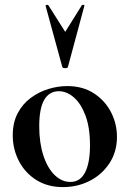

<svg xmlns="http://www.w3.org/2000/svg" viewBox="-20 -750 529 783"><path d="M237 13Q174 13 128 -16Q82 -45 57 -93.5Q32 -142 32 -198Q32 -250 52 -288Q72 -326 105 -350.5Q138 -375 177 -387Q216 -399 254 -399Q318 -399 363.5 -369Q409 -339 433 -292Q457 -245 457 -192Q457 -131 426.5 -84.5Q396 -38 346 -12.5Q296 13 237 13ZM267 -8Q307 -8 327 -47Q347 -86 347 -157Q347 -230 328.5 -279Q310 -328 281 -353Q252 -378 220 -378Q181 -378 160.5 -343Q140 -308 140 -235Q140 -167 157 -115.5Q174 -64 203 -36Q232 -8 267 -8ZM166 -726Q165 -729 170.5 -730Q176 -731 177 -729L246 -620L314 -729Q316 -731 321 -730Q326 -729 324 -726L257 -477Q256 -472 246 -472Q236 -472 234 -477Z"/></svg>

Font: Cormorant
Style: Bold
Weight: 700
Designer: Christian Thalmann (Catharsis Fonts)
Foundry: Catharsis Fonts
Version: Version 4.000